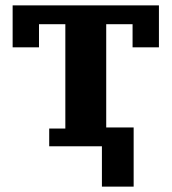

<svg xmlns="http://www.w3.org/2000/svg" viewBox="-20 -544 638 714"><path d="M163 -66H223V-454H125V-368H27V-524H571V-368H473V-454H375V-70H477V150H359V0H163Z"/></svg>

Font: IBM Plex Serif
Style: Bold
Weight: 700
Designer: Mike Abbink, Paul van der Laan, Pieter van Rosmalen
Foundry: Bold Monday
Version: Version 2.008